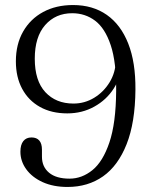

<svg xmlns="http://www.w3.org/2000/svg" viewBox="-20 -731 601 762"><path d="M248 11Q191.5 11 149.2 -8.2Q107 -27.5 84 -59.5Q61 -91.5 61 -129Q61 -156.5 72.5 -171Q84 -185.5 105 -185.5Q125.5 -185.5 136 -173.2Q146.5 -161 146.5 -137V-109Q146.5 -69 174.8 -45.5Q203 -22 256 -22Q305 -22 346.8 -55.8Q388.5 -89.5 414.2 -165.8Q440 -242 441 -369.5Q442 -484 419.5 -551.5Q397 -619 357.5 -648.8Q318 -678.5 266.5 -678.5Q200.5 -678.5 159.2 -631.5Q118 -584.5 118 -498Q118 -410.5 160 -365.2Q202 -320 271.5 -320Q316 -320 353.8 -343Q391.5 -366 415 -404.5Q438.5 -443 439.5 -489.5L461 -480.5Q460.5 -425 431.5 -379.8Q402.5 -334.5 354.2 -307.8Q306 -281 247 -281Q184.5 -281 138.8 -306.5Q93 -332 68 -378.5Q43 -425 43 -487.5Q43 -555.5 71.8 -605.8Q100.5 -656 151.5 -683.5Q202.5 -711 270 -711Q348 -711 403.8 -672Q459.5 -633 489 -558Q518.5 -483 517.5 -375Q516.5 -244.5 482.5 -158.8Q448.5 -73 388.8 -31Q329 11 248 11Z"/></svg>

Font: Fraunces 48pt Soft Wonky Light
Style: Regular
Weight: 300
Version: Version 1.000;[b76b70a41]